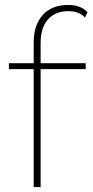

<svg xmlns="http://www.w3.org/2000/svg" viewBox="-20 -755 374 775"><path d="M144 -582V-500H326V-476H144V0H116V-476H16V-500H116V-583Q116 -654 152.5 -694.5Q189 -735 255 -735Q306 -735 333 -706L323 -684Q300 -710 256 -710Q203 -710 173.5 -676.5Q144 -643 144 -582Z"/></svg>

Font: Elaine Sans ExtraLight
Style: Regular
Weight: 275
Designer: Wei Huang
Foundry: Wei Huang
Version: Version 2.001;December 24, 2019;FontCreator 12.0.0.2547 64-b